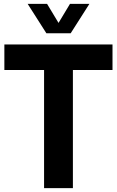

<svg xmlns="http://www.w3.org/2000/svg" viewBox="-20 -969 602 989"><path d="M207 0V-608.5H2.5V-740H559.5V-608.5H355.5V0ZM219 -797.5 122.5 -949H222.5L281.5 -851L340.5 -949H440.5L344 -797.5Z"/></svg>

Font: Encode Sans Condensed Condensed
Style: Bold
Weight: 700
Width: 3
Designer: Multiple Designers
Foundry: Impallari Type
Version: Version 3.000; ttfautohint (v1.8.3) -l 8 -r 50 -G 200 -x 14 